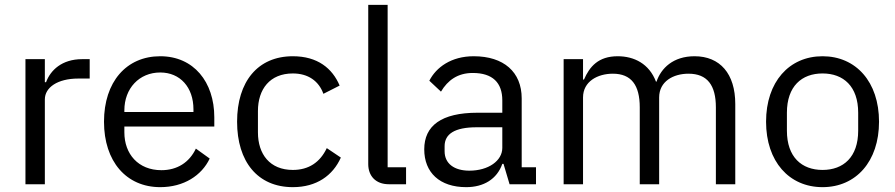

<svg xmlns="http://www.w3.org/2000/svg" viewBox="-20 -760 3693 792"><path d="M85 0H165V-350C165 -399 217 -436 303 -436H350V-516H319C235 -516 188 -470 170 -421H165V-516H85Z M641 12C738 12 812 -36 845 -106L788 -147C761 -90 711 -58 646 -58C550 -58 493 -125 493 -214V-238H864V-276C864 -422 779 -528 641 -528C501 -528 409 -422 409 -258C409 -94 501 12 641 12ZM641 -461C723 -461 778 -400 778 -309V-298H493V-305C493 -395 554 -461 641 -461Z M1188 12C1286 12 1353 -36 1386 -110L1328 -149C1300 -90 1253 -59 1188 -59C1093 -59 1044 -124 1044 -214V-302C1044 -392 1093 -457 1188 -457C1251 -457 1295 -426 1314 -373L1381 -407C1351 -478 1290 -528 1188 -528C1043 -528 958 -423 958 -258C958 -93 1043 12 1188 12Z M1584 0H1655V-70H1579V-740H1499V-83C1499 -35 1529 0 1584 0Z M2082 0H2191V-70H2132V-354C2132 -463 2058 -528 1934 -528C1841 -528 1779 -482 1751 -427L1799 -382C1827 -429 1868 -459 1930 -459C2012 -459 2052 -419 2052 -346V-295H1950C1800 -295 1730 -241 1730 -144C1730 -48 1794 12 1903 12C1975 12 2030 -21 2052 -84H2057ZM1916 -56C1854 -56 1814 -85 1814 -136V-157C1814 -207 1855 -235 1946 -235H2052V-150C2052 -97 1995 -56 1916 -56Z M2305 0H2385V-358C2385 -424 2445 -456 2508 -456C2584 -456 2619 -409 2619 -317V0H2699V-358C2699 -424 2757 -456 2820 -456C2898 -456 2933 -408 2933 -317V0H3013V-331C3013 -456 2950 -528 2845 -528C2757 -528 2707 -479 2688 -423H2686C2658 -497 2596 -528 2528 -528C2448 -528 2412 -485 2389 -432H2385V-516H2305Z M3373 12C3511 12 3606 -94 3606 -258C3606 -422 3511 -528 3373 -528C3235 -528 3140 -422 3140 -258C3140 -94 3235 12 3373 12ZM3373 -59C3287 -59 3226 -112 3226 -221V-295C3226 -404 3287 -457 3373 -457C3459 -457 3520 -404 3520 -295V-221C3520 -112 3459 -59 3373 -59Z"/></svg>

Font: Braiins Sans
Style: Regular
Weight: 400
Designer: Mike Abbink, Paul van der Laan, Pieter van Rosmalen, Jiri Chlebus, Lubos Buracinsky
Foundry: Bold Monday, Sudetype
Version: Version 1.000;hotconv 1.0.109;makeotfexe 2.5.65596